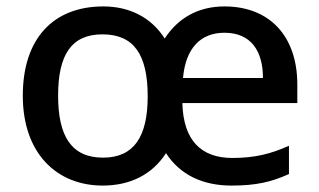

<svg xmlns="http://www.w3.org/2000/svg" viewBox="-20 -568 995 598"><path d="M679 -548C599 -548 535 -513 493 -448C451 -514 383 -548 302 -548C146 -548 51 -448 51 -270C51 -91 156 10 300 10C385 10 454 -24 497 -91C541 -23 612 10 701 10C777 10 825 -1 880 -26V-114C824 -89 774 -76 704 -76C606 -76 551 -131 548 -247H906V-305C906 -455 820 -548 679 -548ZM679 -466C762 -466 799 -409 799 -325H550C558 -418 605 -466 679 -466ZM299 -461C397 -461 440 -398 440 -268C440 -142 397 -77 301 -77C203 -77 161 -143 161 -270C161 -397 202 -461 299 -461Z"/></svg>

Font: Noto Sans Malayalam Medium
Style: Regular
Weight: 500
Designer: Jelle Bosma - Monotype Design Team
Foundry: Monotype Imaging Inc.
Version: Version 2.104